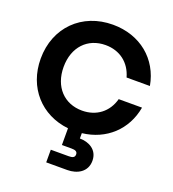

<svg xmlns="http://www.w3.org/2000/svg" viewBox="-175 -882 1157 1284"><g transform="rotate(20 403.0 -240.0)"><path d="M459 42V4C627 -15 750 -129 779 -294H613C587 -197 510 -138 408 -138C281 -138 193 -229 193 -371C193 -513 281 -604 408 -604C510 -604 586 -545 613 -448H779C747 -629 602 -749 408 -749C188 -749 30 -593 30 -371C30 -165 166 -16 361 5V124H429C456 124 472 130 472 151C472 173 456 179 429 179H302V269H452C521 269 589 234 589 154C589 74 521 42 459 42Z"/></g></svg>

Font: Malmofest
Style: Bold
Weight: 700
Designer: Jonny Pinhorn (Poppins), Kolossal
Version: Version 1.004;Glyphs 3.1.2 (3151)